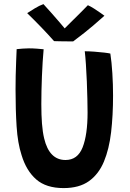

<svg xmlns="http://www.w3.org/2000/svg" viewBox="-20 -920 646 957"><path d="M297 17.5Q210 17.5 160.5 -25.8Q111 -69 87.5 -147Q68 -207 62.8 -289.5Q57.5 -372 57.5 -474Q57.5 -505 58.2 -542.2Q59 -579.5 60.5 -614.8Q62 -650 63 -675Q78 -676.5 93.8 -677.8Q109.5 -679 124 -679Q144 -679 163.2 -677.5Q182.5 -676 197.5 -674.5Q192 -614.5 189 -539.8Q186 -465 186 -400.5Q186 -346.5 189.2 -304.2Q192.5 -262 200 -230.5Q225.5 -122.5 306.5 -122.5Q367 -122.5 391.8 -185.5Q416.5 -248.5 416.5 -359.5Q416.5 -386.5 415.5 -427.5Q414.5 -468.5 412.8 -513.8Q411 -559 408.2 -599.2Q405.5 -639.5 402.5 -664.5Q422.5 -664.5 449.8 -662.5Q477 -660.5 500 -657.8Q523 -655 530 -653Q536.5 -611 540 -554.8Q543.5 -498.5 543.5 -444Q543.5 -345 533.8 -261Q524 -177 498 -114.5Q472 -52 423.5 -17.2Q375 17.5 297 17.5ZM418 -894Q431 -888.5 448.8 -877.2Q466.5 -866 481.2 -855.5Q496 -845 500.5 -841.5Q439 -786.5 400 -756Q361 -725.5 344.5 -713.5Q335 -713.5 317.2 -713.8Q299.5 -714 280.8 -714.2Q262 -714.5 249.5 -715Q219 -749.5 185.5 -784.2Q152 -819 115.5 -854.5Q129 -863.5 152.8 -878Q176.5 -892.5 196.5 -899.5Q216.5 -878 238 -853.5Q259.5 -829 277.2 -808.5Q295 -788 302.5 -778.5Q313.5 -790 334 -810Q354.5 -830 377 -852.5Q399.5 -875 418 -894Z"/></svg>

Font: Grandstander Medium
Style: Regular
Weight: 500
Designer: Tyler Finck
Foundry: Etcetera Type Co
Version: Version 1.200; ttfautohint (v1.8.3)